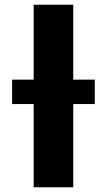

<svg xmlns="http://www.w3.org/2000/svg" viewBox="-20 -790 450 810"><path d="M31 -454H380V-351H31ZM122 -770H289V0H122Z"/></svg>

Font: Unbounded Medium
Style: Regular
Weight: 500
Designer: Luke Prowse, Jean-Baptiste Morizot, Fátima Lázaro, Florian Runge
Foundry: NaN
Version: Version 1.700